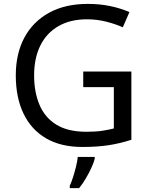

<svg xmlns="http://www.w3.org/2000/svg" viewBox="-20 -744 768 985"><path d="M407 -377H654V-27Q596 -8 537 1Q478 10 403 10Q292 10 216 -34.5Q140 -79 100.5 -161.5Q61 -244 61 -357Q61 -469 105 -551Q149 -633 231.5 -678.5Q314 -724 431 -724Q491 -724 544.5 -713Q598 -702 644 -682L610 -604Q572 -621 524.5 -633Q477 -645 426 -645Q341 -645 280 -610Q219 -575 187 -510.5Q155 -446 155 -357Q155 -272 182.5 -206.5Q210 -141 269 -104.5Q328 -68 424 -68Q471 -68 504 -73Q537 -78 564 -85V-297H407ZM466 70Q462 88 449.5 115.5Q437 143 420.5 171Q404 199 386 221H338V209Q346 192 354.5 165.5Q363 139 370 110.5Q377 82 379 61H466Z"/></svg>

Font: Noto Sans Kannada
Style: Regular
Weight: 400
Designer: Jelle Bosma - Monotype Design Team
Foundry: Monotype Imaging Inc.
Version: Version 2.003